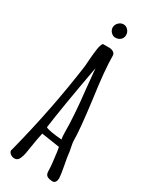

<svg xmlns="http://www.w3.org/2000/svg" viewBox="-209 -847 718 904"><g transform="rotate(30 149.5 -395.0)"><path d="M213 -24Q213 -54 203 -126L199 -147L100 -162Q94 -139 83 -69Q77 -20 64 -4Q57 5 44 5Q32 5 22 -2.5Q12 -10 12 -21L14 -26L15 -30Q81 -287 115 -537Q115 -541 116 -550.5Q117 -560 118 -578Q121 -615 124.5 -637Q128 -659 136 -670H170Q184 -670 194 -663.5Q204 -657 204 -645Q204 -569 225 -419Q245 -265 245 -203Q245 -197 250 -172Q255 -149 255 -142Q255 -135 265 -82Q274 -34 274 -20V-19Q274 3 258 9Q235 9 224 2Q213 -5 213 -24ZM189 -220Q189 -310 173 -450L163 -554Q120 -319 104 -199Q119 -189 192 -183Q189 -198 189 -220ZM137 -761Q137 -776 148.5 -787.5Q160 -799 175 -799Q189 -799 199.5 -787.5Q210 -776 210 -761Q210 -745 199 -735Q188 -725 171 -725Q158 -725 147.5 -736Q137 -747 137 -761Z"/></g></svg>

Font: Amatic SC
Style: Bold
Weight: 700
Designer: Multiple Designers
Foundry: Vernon Adams
Version: Version 2.505